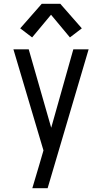

<svg xmlns="http://www.w3.org/2000/svg" viewBox="-20 -781 540 1016"><path d="M151 215Q160 185 169 154.5Q178 124 187 94L210 15L51 -520H132L251 -105L368 -520H449L232 215ZM150 -583 87 -631 201 -761H299L413 -631L350 -583L250 -703Z"/></svg>

Font: Iosevka www.saffi
Style: Regular
Weight: 400
Monospace: yes
Designer: Belleve Invis
Foundry: Belleve Invis
Version: Version 22.0.2; ttfautohint (v1.8.3)